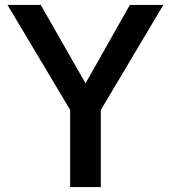

<svg xmlns="http://www.w3.org/2000/svg" viewBox="-20 -760 694 780"><path d="M389.5 -313V0H265V-313.5L10.5 -740H145.5L327.5 -421.5L507.5 -740H643.5Z"/></svg>

Font: 1883 Sans SemiBold
Style: Regular
Weight: 600
Designer: 1883 Sans project is a fork of Public Sans.
Version: Version 1.009